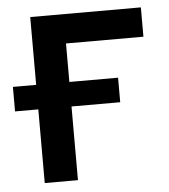

<svg xmlns="http://www.w3.org/2000/svg" viewBox="-56 -562 531 602"><g transform="rotate(-5 210.0 -261.0)"><path d="M409.2 -522.5V-430.2H165.5V0H61V-522.5ZM-12.2 -231.9V-309.1H318.8V-231.9Z"/></g></svg>

Font: Inter 28pt Medium
Style: Regular
Weight: 500
Designer: Rasmus Andersson
Foundry: rsms
Version: Version 4.001;git-66647c0bb